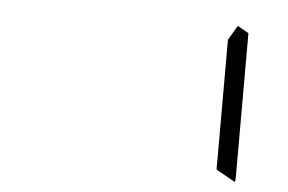

<svg xmlns="http://www.w3.org/2000/svg" viewBox="-41 -571 899 600"><g transform="rotate(5 408.0 -271.5)"><path d="M682 -515 717 -495V-41Q717 -32 715 -28L655 -62V-265V-469Z"/></g></svg>

Font: DSEG7 Modern Mini
Style: Light
Weight: 300
Designer: Keshikan(Twitter:@keshinomi_88pro)
Version: Version 0.46